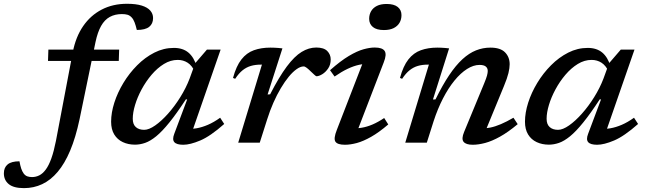

<svg xmlns="http://www.w3.org/2000/svg" viewBox="-188 -755 3411 1016"><path d="M66 -432.5 68 -492.5H442.5L440.5 -432.5ZM233 -124Q212.5 -27.5 183.5 41.5Q154.5 110.5 117.2 154.5Q80 198.5 35.2 219.5Q-9.5 240.5 -61 240.5Q-116 240.5 -141.8 219.2Q-167.5 198 -167.5 162Q-167.5 131.5 -147.5 115Q-127.5 98.5 -85 98.5Q-81 121 -75.8 136.8Q-70.5 152.5 -62.5 163.5Q-54 174.5 -43.2 178.2Q-32.5 182 -18.5 182Q2 182 20.2 172.8Q38.5 163.5 54.5 141.8Q70.5 120 83.8 83Q97 46 108 -9.5L197.5 -481Q213 -560 252 -616.8Q291 -673.5 350 -704.2Q409 -735 484 -735Q531.5 -735 562 -725.5Q592.5 -716 607.2 -699Q622 -682 622 -659.5Q622 -629.5 601.5 -613Q581 -596.5 536 -596.5Q530.5 -620 524 -637Q517.5 -654 508 -663.5Q498.5 -673.5 486.5 -677Q474.5 -680.5 457 -680.5Q420.5 -680.5 393 -665.5Q365.5 -650.5 347 -617.8Q328.5 -585 317.5 -533Z M734 -46.5 802.5 -229H795.5Q746.5 -154 708.2 -106.8Q670 -59.5 638.8 -34Q607.5 -8.5 580.2 1Q553 10.5 526.5 10.5Q490.5 10.5 461.8 -3Q433 -16.5 416.5 -43.5Q400 -70.5 400 -111Q400 -158.5 417 -211.8Q434 -265 465 -316.2Q496 -367.5 537.8 -409.5Q579.5 -451.5 628.8 -476.5Q678 -501.5 732 -501.5Q779.5 -501.5 809 -476.8Q838.5 -452 852.5 -404L844 -374Q828 -408.5 804.8 -423.2Q781.5 -438 752.5 -438Q714.5 -438 679.5 -416.5Q644.5 -395 614.2 -359.5Q584 -324 561.5 -282.2Q539 -240.5 526.8 -199.8Q514.5 -159 514.5 -126.5Q514.5 -97 530.8 -82.5Q547 -68 575 -68Q600 -68 633.2 -91.2Q666.5 -114.5 701.2 -153.5Q736 -192.5 766.2 -241Q796.5 -289.5 815.5 -339.5L845 -420.5L907 -492.5H979.5L821.5 -37.5L798.5 -73.5Q824 -71.5 852.2 -76.2Q880.5 -81 912 -94.5Q943.5 -108 977 -132L998.5 -99Q925 -34 871.5 -11.5Q818 11 782 11Q746.5 11 734.5 -2.8Q722.5 -16.5 734 -46.5Z M1198 -413Q1197 -413 1195.2 -413Q1193.5 -413 1192 -413Q1163 -413 1139.8 -406.2Q1116.5 -399.5 1096.2 -383.5Q1076 -367.5 1056.5 -338L1045 -342.5Q1062 -405.5 1089.5 -440.5Q1117 -475.5 1155.5 -489.2Q1194 -503 1242.5 -503Q1254.5 -503 1264.8 -502.5Q1275 -502 1285.2 -501.2Q1295.5 -500.5 1306.5 -499L1228 -255L1241.5 -256Q1289 -348.5 1329.5 -402.8Q1370 -457 1408 -480.2Q1446 -503.5 1485.5 -503.5Q1525.5 -503.5 1543.8 -485Q1562 -466.5 1562 -440.5Q1562 -412.5 1548.5 -392.8Q1535 -373 1517.2 -362.2Q1499.5 -351.5 1486.5 -351.5Q1484 -351.5 1475.2 -359.5Q1466.5 -367.5 1456 -377.5Q1445.5 -388 1435.5 -395.8Q1425.5 -403.5 1419 -403.5Q1402 -403.5 1381.8 -389.2Q1361.5 -375 1340.2 -349.2Q1319 -323.5 1298 -288.2Q1277 -253 1258.5 -211Q1240 -169 1225.5 -122.5L1186.5 0H1072.5Z M1594.5 -68 1742 -449 1765 -416.5Q1740 -418 1712 -412Q1684 -406 1652 -391Q1620 -376 1582.5 -350L1558.5 -383.5Q1614.5 -433 1658.2 -459Q1702 -485 1735.5 -494.2Q1769 -503.5 1795 -503.5Q1835.5 -503.5 1847.5 -485.2Q1859.5 -467 1842.5 -424.5L1695 -41.5L1671.5 -76.5Q1697.5 -74.5 1725.5 -79Q1753.5 -83.5 1783.2 -96.2Q1813 -109 1845 -130.5L1866.5 -96.5Q1817.5 -54.5 1776 -31Q1734.5 -7.5 1700.2 1.8Q1666 11 1637.5 11Q1598 11 1587 -5.2Q1576 -21.5 1594.5 -68ZM1765.5 -655.5Q1765.5 -678 1775.8 -695.8Q1786 -713.5 1806.5 -723.8Q1827 -734 1858 -734Q1897 -734 1916.8 -718Q1936.5 -702 1936.5 -675Q1936.5 -652 1926 -634.2Q1915.5 -616.5 1895 -606.2Q1874.5 -596 1843.5 -596Q1804.5 -596 1785 -612.2Q1765.5 -628.5 1765.5 -655.5Z M1940 -338 1928.5 -342.5Q1945.5 -405.5 1973 -440.5Q2000.5 -475.5 2039 -489.2Q2077.5 -503 2126 -503Q2137 -503 2146.8 -502.5Q2156.5 -502 2166.8 -501.2Q2177 -500.5 2188.5 -499L2103 -228.5L2116.5 -229Q2153.5 -304.5 2188.8 -357Q2224 -409.5 2259.2 -441.8Q2294.5 -474 2331 -488.5Q2367.5 -503 2407 -503Q2460 -503 2484.5 -478Q2509 -453 2509 -415Q2509 -395.5 2502.5 -368.2Q2496 -341 2478.5 -299L2372.5 -41.5L2355.5 -75.5Q2379.5 -74.5 2405.8 -79.8Q2432 -85 2462.5 -98Q2493 -111 2529 -132L2551.5 -98Q2500.5 -55.5 2457.8 -31.8Q2415 -8 2379.2 1.5Q2343.5 11 2313.5 11Q2278 11 2265.2 -4.5Q2252.5 -20 2268 -57L2374 -313.5Q2385 -340 2389 -354.8Q2393 -369.5 2393 -379.5Q2393 -394.5 2382.5 -403Q2372 -411.5 2349.5 -411.5Q2317.5 -411.5 2283.5 -390Q2249.5 -368.5 2217 -328.8Q2184.5 -289 2156.2 -234.2Q2128 -179.5 2106.5 -113.5L2070.5 0H1956.5L2081.5 -413Q2080.5 -413 2078.8 -413Q2077 -413 2075.5 -413Q2046.5 -413 2023.2 -406.2Q2000 -399.5 1979.8 -383.5Q1959.5 -367.5 1940 -338Z M2924 -46.5 2992.5 -229H2985.5Q2936.5 -154 2898.2 -106.8Q2860 -59.5 2828.8 -34Q2797.5 -8.5 2770.2 1Q2743 10.5 2716.5 10.5Q2680.5 10.5 2651.8 -3Q2623 -16.5 2606.5 -43.5Q2590 -70.5 2590 -111Q2590 -158.5 2607 -211.8Q2624 -265 2655 -316.2Q2686 -367.5 2727.8 -409.5Q2769.5 -451.5 2818.8 -476.5Q2868 -501.5 2922 -501.5Q2969.5 -501.5 2999 -476.8Q3028.5 -452 3042.5 -404L3034 -374Q3018 -408.5 2994.8 -423.2Q2971.5 -438 2942.5 -438Q2904.5 -438 2869.5 -416.5Q2834.5 -395 2804.2 -359.5Q2774 -324 2751.5 -282.2Q2729 -240.5 2716.8 -199.8Q2704.5 -159 2704.5 -126.5Q2704.5 -97 2720.8 -82.5Q2737 -68 2765 -68Q2790 -68 2823.2 -91.2Q2856.5 -114.5 2891.2 -153.5Q2926 -192.5 2956.2 -241Q2986.5 -289.5 3005.5 -339.5L3035 -420.5L3097 -492.5H3169.5L3011.5 -37.5L2988.5 -73.5Q3014 -71.5 3042.2 -76.2Q3070.5 -81 3102 -94.5Q3133.5 -108 3167 -132L3188.5 -99Q3115 -34 3061.5 -11.5Q3008 11 2972 11Q2936.5 11 2924.5 -2.8Q2912.5 -16.5 2924 -46.5Z"/></svg>

Font: Newsreader 9pt Medium
Style: Italic
Weight: 500
Italic angle: -17°
Designer: Hugues Gentile
Foundry: Production Type
Version: Version 1.003